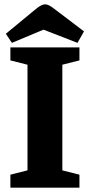

<svg xmlns="http://www.w3.org/2000/svg" viewBox="-20 -867 415 887"><path d="M28 0V-60L107 -80V-568L28 -588V-648H347V-588L268 -568V-80L347 -60V0ZM35 -669 7 -711 144 -824Q161 -838 171 -842.5Q181 -847 188 -847Q196 -847 205 -843Q214 -839 231 -826L368 -722L338 -669L181 -730Z"/></svg>

Font: Faustina Light ExtraBold
Style: Regular
Weight: 800
Version: Version 1.200